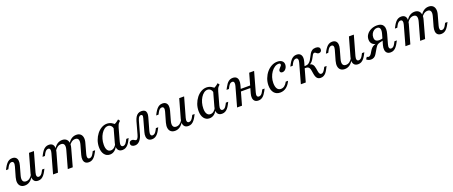

<svg xmlns="http://www.w3.org/2000/svg" viewBox="104 -1602 6585 2788"><g transform="rotate(-20 3396.5 -208.0)"><path d="M200 11.3Q160.5 11.3 136.3 -8.5Q112.1 -28.2 106 -63.7Q100 -99.2 112.9 -146.8L156.5 -300Q166.9 -336.3 160.1 -355.6Q153.2 -375 130.6 -375Q112.9 -375 97.2 -361.7Q81.5 -348.4 67.7 -321.8L52.4 -292.7H16.1L33.9 -327.4Q50.8 -358.1 69 -380.2Q87.1 -402.4 108.9 -414.1Q130.6 -425.8 158.1 -425.8Q193.5 -425.8 213.3 -408.1Q233.1 -390.3 236.7 -359.7Q240.3 -329 229 -288.7L190.3 -150Q175 -96.8 187.1 -68.5Q199.2 -40.3 236.3 -40.3Q266.1 -40.3 291.5 -58.5Q316.9 -76.6 337.1 -112.9L338.7 -87.9Q312.1 -38.7 277.4 -13.7Q242.7 11.3 200 11.3ZM405.6 11.3Q370.2 11.3 350.8 -6.5Q331.5 -24.2 327.4 -55.2Q323.4 -86.3 334.7 -125L416.1 -414.5H491.9L407.3 -113.7Q397.6 -79 404 -59.3Q410.5 -39.5 433.1 -39.5Q450.8 -39.5 466.5 -52.8Q482.3 -66.1 496 -92.7L511.3 -121.8H547.6L529.8 -87.1Q513.7 -56.5 495.2 -34.3Q476.6 -12.1 455.2 -0.4Q433.9 11.3 405.6 11.3Z M1189.5 11.3Q1153.2 11.3 1133.9 -6.5Q1114.5 -24.2 1110.9 -55.2Q1107.3 -86.3 1117.7 -125L1157.3 -266.1Q1172.6 -319.4 1161.3 -346.8Q1150 -374.2 1112.9 -374.2Q1083.1 -374.2 1057.3 -356Q1031.5 -337.9 1009.7 -302.4L1008.9 -326.6Q1035.5 -376.6 1070.6 -401.2Q1105.6 -425.8 1148.4 -425.8Q1187.1 -425.8 1210.9 -406.5Q1234.7 -387.1 1241.1 -351.2Q1247.6 -315.3 1233.9 -268.5L1191.1 -113.7Q1181.5 -79.8 1187.5 -59.7Q1193.5 -39.5 1216.1 -39.5Q1234.7 -39.5 1250 -52.8Q1265.3 -66.1 1279 -92.7L1294.4 -121.8H1331.5L1312.9 -87.1Q1296.8 -56.5 1278.6 -34.3Q1260.5 -12.1 1238.7 -0.4Q1216.9 11.3 1189.5 11.3ZM637.1 0 721 -300.8Q730.6 -334.7 724.6 -354.8Q718.5 -375 696 -375Q678.2 -375 662.5 -361.7Q646.8 -348.4 633.1 -322.6L617.7 -292.7H580.6L599.2 -327.4Q615.3 -358.1 633.5 -380.2Q651.6 -402.4 673.8 -414.1Q696 -425.8 722.6 -425.8Q758.9 -425.8 778.2 -408.5Q797.6 -391.1 801.2 -360.1Q804.8 -329 794.4 -289.5L712.9 0ZM864.5 0 938.7 -266.1Q954 -319.4 942.3 -346.8Q930.6 -374.2 894.4 -374.2Q864.5 -374.2 838.7 -356.5Q812.9 -338.7 791.1 -302.4L790.3 -326.6Q816.9 -376.6 852.4 -401.2Q887.9 -425.8 929.8 -425.8Q968.5 -425.8 992.3 -406.5Q1016.1 -387.1 1022.6 -351.6Q1029 -316.1 1015.3 -268.5L941.1 0Z M1514.5 11.3Q1461.3 11.3 1429.8 -30.2Q1398.4 -71.8 1398.4 -142.7Q1398.4 -197.6 1416.5 -248.4Q1434.7 -299.2 1466.1 -339.5Q1497.6 -379.8 1537.9 -402.8Q1578.2 -425.8 1621 -425.8Q1658.1 -425.8 1691.5 -408.5Q1725 -391.1 1752.4 -358.1L1697.6 -316.1Q1690.3 -351.6 1671 -370.6Q1651.6 -389.5 1624.2 -389.5Q1595.2 -389.5 1568.5 -369.8Q1541.9 -350 1521 -316.5Q1500 -283.1 1487.9 -239.9Q1475.8 -196.8 1475.8 -150.8Q1475.8 -97.6 1494.4 -69.4Q1512.9 -41.1 1546.8 -41.1Q1574.2 -41.1 1597.6 -59.3Q1621 -77.4 1638.7 -112.1V-83.9Q1618.5 -37.9 1586.7 -13.3Q1554.8 11.3 1514.5 11.3ZM1707.3 11.3Q1657.3 11.3 1637.9 -25.4Q1618.5 -62.1 1636.3 -125L1704 -368.5Q1728.2 -379 1752 -394Q1775.8 -408.9 1796.8 -428.2L1816.9 -400Q1802.4 -387.1 1792.7 -375.4Q1783.1 -363.7 1777 -349.2Q1771 -334.7 1764.5 -313.7L1708.9 -113.7Q1699.2 -79 1706 -59.3Q1712.9 -39.5 1735.5 -39.5Q1748.4 -39.5 1759.7 -46.8Q1771 -54 1780.2 -65.7Q1789.5 -77.4 1797.6 -92.7L1812.9 -121.8H1849.2L1827.4 -79.8Q1813.7 -53.2 1796.4 -32.7Q1779 -12.1 1757.3 -0.4Q1735.5 11.3 1707.3 11.3Z M1900.8 11.3Q1871.8 11.3 1854.8 -1.6Q1837.9 -14.5 1837.9 -36.3Q1837.9 -54.8 1850 -66.5Q1862.1 -78.2 1881.5 -78.2Q1896.8 -78.2 1906.5 -72.6Q1916.1 -66.9 1924.6 -61.7Q1933.1 -56.5 1941.9 -56.5Q1952.4 -56.5 1960.5 -65.7Q1968.5 -75 1975.4 -89.9Q1982.3 -104.8 1986.3 -121L2039.5 -312.9Q2049.2 -347.6 2064.5 -373Q2079.8 -398.4 2102.4 -412.1Q2125 -425.8 2155.6 -425.8Q2187.1 -425.8 2205.2 -412.9Q2223.4 -400 2227.8 -374.2Q2232.3 -348.4 2221.8 -311.3L2166.1 -113.7Q2156.5 -79 2162.9 -59.3Q2169.4 -39.5 2191.1 -39.5Q2208.9 -39.5 2225 -52.8Q2241.1 -66.1 2254.8 -92.7L2270.2 -121.8H2306.5L2287.9 -87.1Q2272.6 -56.5 2254 -34.3Q2235.5 -12.1 2213.7 -0.4Q2191.9 11.3 2164.5 11.3Q2129 11.3 2109.3 -6.5Q2089.5 -24.2 2085.9 -55.2Q2082.3 -86.3 2093.5 -125L2147.6 -321Q2152.4 -336.3 2152.4 -348.4Q2152.4 -360.5 2146.8 -367.3Q2141.1 -374.2 2128.2 -374.2Q2116.1 -374.2 2106 -366.1Q2096 -358.1 2088.3 -343.1Q2080.6 -328.2 2075 -307.3L2022.6 -119.4Q2015.3 -91.9 2004 -68.1Q1992.7 -44.4 1977.4 -26.6Q1962.1 -8.9 1943.1 1.2Q1924.2 11.3 1900.8 11.3Z M2521 11.3Q2481.5 11.3 2457.3 -8.5Q2433.1 -28.2 2427 -63.7Q2421 -99.2 2433.9 -146.8L2477.4 -300Q2487.9 -336.3 2481 -355.6Q2474.2 -375 2451.6 -375Q2433.9 -375 2418.1 -361.7Q2402.4 -348.4 2388.7 -321.8L2373.4 -292.7H2337.1L2354.8 -327.4Q2371.8 -358.1 2389.9 -380.2Q2408.1 -402.4 2429.8 -414.1Q2451.6 -425.8 2479 -425.8Q2514.5 -425.8 2534.3 -408.1Q2554 -390.3 2557.7 -359.7Q2561.3 -329 2550 -288.7L2511.3 -150Q2496 -96.8 2508.1 -68.5Q2520.2 -40.3 2557.3 -40.3Q2587.1 -40.3 2612.5 -58.5Q2637.9 -76.6 2658.1 -112.9L2659.7 -87.9Q2633.1 -38.7 2598.4 -13.7Q2563.7 11.3 2521 11.3ZM2726.6 11.3Q2691.1 11.3 2671.8 -6.5Q2652.4 -24.2 2648.4 -55.2Q2644.4 -86.3 2655.6 -125L2737.1 -414.5H2812.9L2728.2 -113.7Q2718.5 -79 2725 -59.3Q2731.5 -39.5 2754 -39.5Q2771.8 -39.5 2787.5 -52.8Q2803.2 -66.1 2816.9 -92.7L2832.3 -121.8H2868.5L2850.8 -87.1Q2834.7 -56.5 2816.1 -34.3Q2797.6 -12.1 2776.2 -0.4Q2754.8 11.3 2726.6 11.3Z M3053.2 11.3Q3000 11.3 2968.5 -30.2Q2937.1 -71.8 2937.1 -142.7Q2937.1 -197.6 2955.2 -248.4Q2973.4 -299.2 3004.8 -339.5Q3036.3 -379.8 3076.6 -402.8Q3116.9 -425.8 3159.7 -425.8Q3196.8 -425.8 3230.2 -408.5Q3263.7 -391.1 3291.1 -358.1L3236.3 -316.1Q3229 -351.6 3209.7 -370.6Q3190.3 -389.5 3162.9 -389.5Q3133.9 -389.5 3107.3 -369.8Q3080.6 -350 3059.7 -316.5Q3038.7 -283.1 3026.6 -239.9Q3014.5 -196.8 3014.5 -150.8Q3014.5 -97.6 3033.1 -69.4Q3051.6 -41.1 3085.5 -41.1Q3112.9 -41.1 3136.3 -59.3Q3159.7 -77.4 3177.4 -112.1V-83.9Q3157.3 -37.9 3125.4 -13.3Q3093.5 11.3 3053.2 11.3ZM3246 11.3Q3196 11.3 3176.6 -25.4Q3157.3 -62.1 3175 -125L3242.7 -368.5Q3266.9 -379 3290.7 -394Q3314.5 -408.9 3335.5 -428.2L3355.6 -400Q3341.1 -387.1 3331.5 -375.4Q3321.8 -363.7 3315.7 -349.2Q3309.7 -334.7 3303.2 -313.7L3247.6 -113.7Q3237.9 -79 3244.8 -59.3Q3251.6 -39.5 3274.2 -39.5Q3287.1 -39.5 3298.4 -46.8Q3309.7 -54 3319 -65.7Q3328.2 -77.4 3336.3 -92.7L3351.6 -121.8H3387.9L3366.1 -79.8Q3352.4 -53.2 3335.1 -32.7Q3317.7 -12.1 3296 -0.4Q3274.2 11.3 3246 11.3Z M3480.6 0 3564.5 -300.8Q3574.2 -334.7 3568.1 -354.4Q3562.1 -374.2 3539.5 -374.2Q3521 -374.2 3505.6 -361.3Q3490.3 -348.4 3476.6 -322.6L3461.3 -292.7H3424.2L3442.7 -327.4Q3470.2 -379.8 3499.2 -402.8Q3528.2 -425.8 3566.1 -425.8Q3602.4 -425.8 3621.8 -408.5Q3641.1 -391.1 3644.8 -360.1Q3648.4 -329 3637.9 -289.5L3556.5 0ZM3573.4 -199.2 3583.9 -235.5H3806.5L3796 -199.2ZM3808.9 11.3Q3772.6 11.3 3753.2 -6.5Q3733.9 -24.2 3729.8 -55.2Q3725.8 -86.3 3737.1 -125L3818.5 -414.5H3894.4L3810.5 -113.7Q3800 -79 3806.5 -60.1Q3812.9 -41.1 3835.5 -41.1Q3854 -41.1 3869.4 -53.6Q3884.7 -66.1 3898.4 -92.7L3913.7 -121.8H3950L3932.3 -87.1Q3904.8 -35.5 3875.8 -12.1Q3846.8 11.3 3808.9 11.3Z M4146 11.3Q4085.5 11.3 4051.6 -29.4Q4017.7 -70.2 4017.7 -142.7Q4017.7 -199.2 4037.1 -250Q4056.5 -300.8 4089.5 -340.3Q4122.6 -379.8 4165.3 -402.8Q4208.1 -425.8 4254.8 -425.8Q4300 -425.8 4325.8 -405.2Q4351.6 -384.7 4351.6 -348.4Q4351.6 -324.2 4341.1 -302.8Q4330.6 -281.5 4313.3 -268.5Q4296 -255.6 4275.8 -255.6Q4259.7 -255.6 4250 -263.7Q4240.3 -271.8 4240.3 -286.3Q4240.3 -299.2 4248 -310.5Q4255.6 -321.8 4265.7 -331.5Q4275.8 -341.1 4283.1 -350.8Q4290.3 -360.5 4290.3 -371.8Q4290.3 -390.3 4262.1 -390.3Q4230.6 -390.3 4200.8 -370.6Q4171 -350.8 4147.2 -316.9Q4123.4 -283.1 4109.7 -240.7Q4096 -198.4 4096 -153.2Q4096 -96 4115.7 -65.7Q4135.5 -35.5 4172.6 -35.5Q4203.2 -35.5 4227.8 -54Q4252.4 -72.6 4273.4 -111.3H4308.9Q4281.5 -51.6 4239.9 -20.2Q4198.4 11.3 4146 11.3Z M4771.8 11.3Q4736.3 11.3 4716.9 -10.1Q4697.6 -31.5 4689.5 -78.2L4680.6 -132.3Q4676.6 -158.1 4668.5 -172.2Q4660.5 -186.3 4647.6 -192.7Q4634.7 -199.2 4616.1 -199.2H4578.2L4586.3 -229H4614.5Q4649.2 -229 4670.2 -243.5Q4691.1 -258.1 4705.6 -280.2Q4720.2 -302.4 4731.9 -327.8Q4743.5 -353.2 4757.7 -375.4Q4771.8 -397.6 4793.1 -411.7Q4814.5 -425.8 4848.4 -425.8Q4878.2 -425.8 4894.8 -413.7Q4911.3 -401.6 4911.3 -379Q4911.3 -358.9 4899.6 -346.8Q4887.9 -334.7 4867.7 -334.7Q4856.5 -334.7 4848.4 -338.7Q4840.3 -342.7 4833.9 -348.4Q4827.4 -354 4821 -358.5Q4814.5 -362.9 4806.5 -362.9Q4789.5 -362.9 4779 -346Q4768.5 -329 4756.5 -304.8Q4744.4 -280.6 4725.4 -256.9Q4706.5 -233.1 4672.6 -219.4L4682.3 -229.8Q4712.9 -222.6 4729.4 -202.4Q4746 -182.3 4753.2 -139.5L4761.3 -91.1Q4766.1 -65.3 4775 -53.2Q4783.9 -41.1 4798.4 -41.1Q4814.5 -41.1 4828.2 -53.6Q4841.9 -66.1 4856.5 -92.7L4871.8 -121.8H4908.1L4880.6 -70.2Q4868.5 -46.8 4852.8 -28.2Q4837.1 -9.7 4816.9 0.8Q4796.8 11.3 4771.8 11.3ZM4466.1 0 4550 -300.8Q4560.5 -336.3 4553.2 -355.6Q4546 -375 4525 -375Q4507.3 -375 4491.5 -361.7Q4475.8 -348.4 4462.1 -322.6L4446.8 -292.7H4409.7L4428.2 -327.4Q4444.4 -358.1 4462.5 -380.2Q4480.6 -402.4 4502.8 -414.1Q4525 -425.8 4551.6 -425.8Q4602.4 -425.8 4621.8 -389.5Q4641.1 -353.2 4623.4 -289.5L4541.9 0Z M5143.5 11.3Q5104 11.3 5079.8 -8.5Q5055.6 -28.2 5049.6 -63.7Q5043.5 -99.2 5056.5 -146.8L5100 -300Q5110.5 -336.3 5103.6 -355.6Q5096.8 -375 5074.2 -375Q5056.5 -375 5040.7 -361.7Q5025 -348.4 5011.3 -321.8L4996 -292.7H4959.7L4977.4 -327.4Q4994.4 -358.1 5012.5 -380.2Q5030.6 -402.4 5052.4 -414.1Q5074.2 -425.8 5101.6 -425.8Q5137.1 -425.8 5156.9 -408.1Q5176.6 -390.3 5180.2 -359.7Q5183.9 -329 5172.6 -288.7L5133.9 -150Q5118.5 -96.8 5130.6 -68.5Q5142.7 -40.3 5179.8 -40.3Q5209.7 -40.3 5235.1 -58.5Q5260.5 -76.6 5280.6 -112.9L5282.3 -87.9Q5255.6 -38.7 5221 -13.7Q5186.3 11.3 5143.5 11.3ZM5349.2 11.3Q5313.7 11.3 5294.4 -6.5Q5275 -24.2 5271 -55.2Q5266.9 -86.3 5278.2 -125L5359.7 -414.5H5435.5L5350.8 -113.7Q5341.1 -79 5347.6 -59.3Q5354 -39.5 5376.6 -39.5Q5394.4 -39.5 5410.1 -52.8Q5425.8 -66.1 5439.5 -92.7L5454.8 -121.8H5491.1L5473.4 -87.1Q5457.3 -56.5 5438.7 -34.3Q5420.2 -12.1 5398.8 -0.4Q5377.4 11.3 5349.2 11.3Z M5851.6 11.3Q5816.1 11.3 5796.8 -6.5Q5777.4 -24.2 5773.4 -55.2Q5769.4 -86.3 5779.8 -125L5825 -286.3Q5838.7 -336.3 5828.2 -363.7Q5817.7 -391.1 5783.1 -391.1Q5757.3 -391.1 5735.1 -375.8Q5712.9 -360.5 5699.6 -335.1Q5686.3 -309.7 5686.3 -278.2Q5686.3 -244.4 5703.6 -228.2Q5721 -212.1 5758.1 -212.1Q5775 -212.1 5790.7 -215.3Q5806.5 -218.5 5816.1 -223.4L5812.1 -196Q5796.8 -187.1 5771 -181.5Q5745.2 -175.8 5720.2 -175.8Q5667.7 -175.8 5639.1 -201.6Q5610.5 -227.4 5610.5 -274.2Q5610.5 -316.9 5635.5 -351.2Q5660.5 -385.5 5702.4 -405.6Q5744.4 -425.8 5795.2 -425.8Q5866.1 -425.8 5891.1 -382.3Q5916.1 -338.7 5893.5 -258.1L5853.2 -113.7Q5842.7 -79 5849.6 -59.3Q5856.5 -39.5 5878.2 -39.5Q5896.8 -39.5 5912.1 -52.8Q5927.4 -66.1 5941.1 -92.7L5956.5 -121.8H5993.5L5975 -87.1Q5958.9 -56.5 5940.7 -34.3Q5922.6 -12.1 5900.8 -0.4Q5879 11.3 5851.6 11.3ZM5548.4 11.3Q5508.1 11.3 5479.8 -15.3L5502.4 -47.6Q5515.3 -37.9 5527.4 -37.9Q5541.1 -37.9 5553.6 -48.8Q5566.1 -59.7 5575.8 -76.6L5593.5 -106.5Q5607.3 -129 5622.6 -144.8Q5637.9 -160.5 5660.5 -170.6Q5683.1 -180.6 5719.4 -187.1L5766.1 -181.5Q5741.1 -175.8 5726.2 -168.5Q5711.3 -161.3 5700.8 -149.6Q5690.3 -137.9 5679 -118.5L5633.1 -40.3Q5617.7 -13.7 5596.4 -1.2Q5575 11.3 5548.4 11.3Z M6634.7 11.3Q6598.4 11.3 6579 -6.5Q6559.7 -24.2 6556 -55.2Q6552.4 -86.3 6562.9 -125L6602.4 -266.1Q6617.7 -319.4 6606.5 -346.8Q6595.2 -374.2 6558.1 -374.2Q6528.2 -374.2 6502.4 -356Q6476.6 -337.9 6454.8 -302.4L6454 -326.6Q6480.6 -376.6 6515.7 -401.2Q6550.8 -425.8 6593.5 -425.8Q6632.3 -425.8 6656 -406.5Q6679.8 -387.1 6686.3 -351.2Q6692.7 -315.3 6679 -268.5L6636.3 -113.7Q6626.6 -79.8 6632.7 -59.7Q6638.7 -39.5 6661.3 -39.5Q6679.8 -39.5 6695.2 -52.8Q6710.5 -66.1 6724.2 -92.7L6739.5 -121.8H6776.6L6758.1 -87.1Q6741.9 -56.5 6723.8 -34.3Q6705.6 -12.1 6683.9 -0.4Q6662.1 11.3 6634.7 11.3ZM6082.3 0 6166.1 -300.8Q6175.8 -334.7 6169.8 -354.8Q6163.7 -375 6141.1 -375Q6123.4 -375 6107.7 -361.7Q6091.9 -348.4 6078.2 -322.6L6062.9 -292.7H6025.8L6044.4 -327.4Q6060.5 -358.1 6078.6 -380.2Q6096.8 -402.4 6119 -414.1Q6141.1 -425.8 6167.7 -425.8Q6204 -425.8 6223.4 -408.5Q6242.7 -391.1 6246.4 -360.1Q6250 -329 6239.5 -289.5L6158.1 0ZM6309.7 0 6383.9 -266.1Q6399.2 -319.4 6387.5 -346.8Q6375.8 -374.2 6339.5 -374.2Q6309.7 -374.2 6283.9 -356.5Q6258.1 -338.7 6236.3 -302.4L6235.5 -326.6Q6262.1 -376.6 6297.6 -401.2Q6333.1 -425.8 6375 -425.8Q6413.7 -425.8 6437.5 -406.5Q6461.3 -387.1 6467.7 -351.6Q6474.2 -316.1 6460.5 -268.5L6386.3 0Z"/></g></svg>

Font: Playfair 9pt
Style: Italic
Weight: 400
Italic angle: -15.6°
Designer: Claus Eggers Sørensen
Foundry: Claus Eggers Sørensen
Version: Version 2.001;gftools[0.9.30]